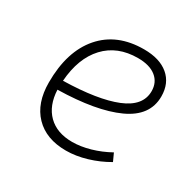

<svg xmlns="http://www.w3.org/2000/svg" viewBox="-122 -665 831 813"><g transform="rotate(30 293.0 -258.5)"><path d="M294.9 -35.2Q335.4 -35.2 381.6 -48.3Q427.7 -61.5 470.7 -85.4L487.8 -47.9Q441.9 -21 390.1 -5.6Q338.4 9.8 290.5 9.8Q193.4 9.8 138.7 -46.9Q84 -103.5 84 -204.6Q84 -356.4 158 -441.9Q231.9 -527.3 363.8 -527.3Q440.4 -527.3 483.4 -491.2Q526.4 -455.1 526.4 -390.6Q526.4 -294.9 422.1 -247.3Q317.9 -199.7 130.9 -195.8Q134.3 -120.1 177.2 -77.6Q220.2 -35.2 294.9 -35.2ZM132.3 -240.2Q300.3 -244.1 389.9 -280.5Q479.5 -316.9 479.5 -389.2Q479.5 -432.6 448.2 -457.5Q417 -482.4 359.9 -482.4Q259.8 -482.4 200.2 -418.5Q140.6 -354.5 132.3 -240.2Z"/></g></svg>

Font: Cascadia Code ExtraLight
Style: Italic
Weight: 200
Italic angle: -10°
Monospace: yes
Designer: Aaron Bell
Foundry: Saja Typeworks
Version: Version 2404.023; ttfautohint (v1.8.4)